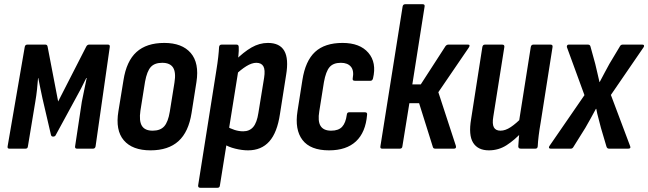

<svg xmlns="http://www.w3.org/2000/svg" viewBox="-20 -703 3066 908"><path d="M24 0Q14 0 16 -11L97 -481Q99 -492 109 -492H195Q203 -492 205 -483L255 -223L388 -483Q393 -492 401 -492H491Q501 -492 499 -480L432 -11Q430 0 420 0H344Q334 0 335 -10L367 -222Q372 -250 378.5 -278.5Q385 -307 390 -334H388Q376 -309 363 -284Q350 -259 337 -236L244 -65Q241 -57 231 -57Q223 -57 221 -65L181 -237Q176 -259 171 -284.5Q166 -310 161 -334H160Q158 -308 155 -279.5Q152 -251 147 -222L112 -11Q111 0 101 0Z M692 8Q606 8 565.5 -39.5Q525 -87 540 -177L564 -324Q578 -414 625.5 -457Q673 -500 757 -500Q841 -500 882 -452.5Q923 -405 909 -315L886 -169Q872 -79 824 -35.5Q776 8 692 8ZM702 -85Q738 -85 756.5 -105.5Q775 -126 783 -175L805 -312Q813 -361 798.5 -383.5Q784 -406 747 -406Q711 -406 693 -386Q675 -366 666 -317L644 -179Q637 -131 651 -108Q665 -85 702 -85Z M1153 8Q1125 8 1092.5 0Q1060 -8 1039 -22L1051 -106Q1069 -95 1089.5 -88.5Q1110 -82 1130 -82Q1160 -82 1177.5 -102.5Q1195 -123 1202 -169L1229 -335Q1235 -373 1225.5 -389.5Q1216 -406 1192 -406Q1171 -406 1145 -390Q1119 -374 1089 -345L1090 -415Q1132 -457 1169.5 -478.5Q1207 -500 1247 -500Q1303 -500 1324.5 -462.5Q1346 -425 1333 -348L1304 -164Q1291 -76 1253.5 -34Q1216 8 1153 8ZM927 185Q916 185 917 174L1003 -369Q1009 -406 1012 -433Q1015 -460 1016 -480Q1017 -492 1028 -492H1099Q1109 -492 1109 -480Q1110 -464 1107.5 -440.5Q1105 -417 1103 -400L1107 -369L1020 174Q1019 185 1009 185Z M1536 8Q1448 8 1410.5 -41Q1373 -90 1387 -178L1410 -324Q1424 -415 1470 -457.5Q1516 -500 1600 -500Q1682 -500 1722 -453.5Q1762 -407 1744 -332Q1741 -321 1732 -321H1658Q1646 -321 1648 -332Q1655 -369 1639.5 -387.5Q1624 -406 1592 -406Q1556 -406 1538.5 -385.5Q1521 -365 1512 -315L1490 -177Q1482 -130 1496 -107.5Q1510 -85 1546 -85Q1581 -85 1598 -103.5Q1615 -122 1620 -160Q1621 -172 1631 -172H1706Q1718 -172 1716 -160Q1709 -77 1663.5 -34.5Q1618 8 1536 8Z M2194 -492Q2200 -492 2200.5 -488Q2201 -484 2197 -478L2053 -267L2136 -13Q2139 0 2127 0H2038Q2029 0 2027 -8L1962 -215H1916L1883 -11Q1882 0 1871 0H1787Q1777 0 1779 -11L1884 -672Q1886 -683 1896 -683H1979Q1990 -683 1988 -672L1930 -304H1970L2087 -485Q2093 -492 2100 -492Z M2292 8Q2240 8 2217.5 -28Q2195 -64 2208 -140L2261 -480Q2263 -492 2273 -492H2355Q2367 -492 2365 -480L2313 -152Q2307 -117 2315.5 -101Q2324 -85 2347 -85Q2370 -85 2395.5 -102Q2421 -119 2450 -149V-80Q2414 -41 2376 -16.5Q2338 8 2292 8ZM2443 0Q2431 0 2431 -11Q2432 -29 2434 -53Q2436 -77 2438 -95L2434 -125L2490 -480Q2492 -492 2502 -492H2584Q2595 -492 2593 -480L2537 -124Q2531 -90 2527.5 -61.5Q2524 -33 2523 -11Q2522 0 2512 0Z M2584 0Q2578 0 2576.5 -3.5Q2575 -7 2578 -12L2744 -253L2661 -480Q2660 -484 2662 -488Q2664 -492 2669 -492H2761Q2771 -492 2773 -481L2795 -401Q2800 -381 2805 -358.5Q2810 -336 2815 -315H2816Q2827 -336 2839 -358.5Q2851 -381 2862 -401L2910 -481Q2915 -492 2924 -492H3018Q3024 -492 3025.5 -488.5Q3027 -485 3024 -480L2869 -254L2960 -12Q2965 0 2951 0H2860Q2851 0 2848 -10L2822 -98Q2817 -120 2810.5 -142.5Q2804 -165 2800 -188H2798Q2786 -166 2773.5 -143Q2761 -120 2748 -98L2693 -10Q2688 0 2680 0Z"/></svg>

Font: Sofia Sans Condensed
Style: Bold Italic
Weight: 700
Italic angle: -9°
Version: Version 4.100